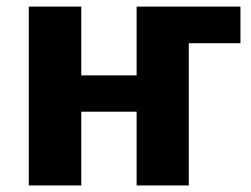

<svg xmlns="http://www.w3.org/2000/svg" viewBox="-20 -566 765 586"><path d="M228 0V-225.1H397V0H556.2V-434.1H713.9V-545.9H397V-335.9H228V-545.9H67.9V0Z"/></svg>

Font: Avrile Sans
Style: Bold
Weight: 700
Designer: Monotype Design Team, Google (font), Stefan Peev (BGR Cyrillic), Cristiano Sobral (main changes)
Foundry: The Avrile Sans Project Authors
Version: Version 3.110